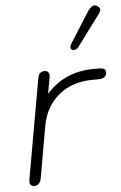

<svg xmlns="http://www.w3.org/2000/svg" viewBox="-55 -813 545 862"><g transform="rotate(-5 217.5 -382.0)"><path d="M44 -11Q44 -18 45 -22L124 -468Q129 -500 154 -500Q176 -500 176 -477L175 -468L162 -397Q206 -445 258.5 -467.5Q311 -490 376 -490H402Q430 -490 430 -471Q430 -457 420.5 -449.5Q411 -442 394 -442H368Q276 -442 214.5 -392Q153 -342 137 -255L96 -22Q90 10 64 10Q44 10 44 -11ZM280 -596Q280 -603 285 -611L373 -750Q389 -774 403 -774Q409 -774 416 -770Q428 -763 428 -753Q428 -745 419 -733L317 -596Q306 -582 295 -582Q293 -582 287 -584Q280 -587 280 -596Z"/></g></svg>

Font: Kodchasan ExtraLight
Style: Italic
Weight: 275
Italic angle: -10°
Version: Version 1.000; ttfautohint (v1.6)